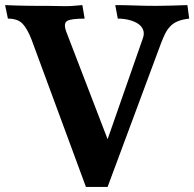

<svg xmlns="http://www.w3.org/2000/svg" viewBox="-20 -733 762 753"><path d="M402 -187 540 -582Q547 -601 541.5 -615.5Q536 -630 522 -639.5Q508 -649 487 -654.5Q466 -660 442 -660L432 -713Q470 -713 509 -711.5Q548 -710 593 -710Q622 -710 651 -711Q680 -712 715 -713L722 -660Q695 -657 677 -649.5Q659 -642 647 -629Q635 -616 627 -599.5Q619 -583 611 -562L402 0H317L104 -577Q87 -621 68 -640.5Q49 -660 11 -660L0 -713Q17 -712 38.5 -711.5Q60 -711 82 -710.5Q104 -710 125 -710Q146 -710 164 -710Q196 -710 226 -709Q256 -708 303 -713L312 -660Q261 -660 244.5 -651.5Q228 -643 239 -611Z"/></svg>

Font: Lusitana
Style: Bold
Weight: 700
Designer: Ana Paula Megda
Foundry: Ana Paula Megda
Version: Version 1.000; ttfautohint (v1.1) -l 8 -r 50 -G 200 -x 14 -D